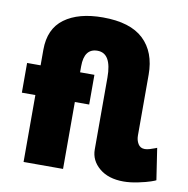

<svg xmlns="http://www.w3.org/2000/svg" viewBox="-83 -821 892 910"><g transform="rotate(10 363.5 -365.5)"><path d="M700 -176 723 -24Q721 -22 699.5 -14.5Q678 -7 640 1Q602 9 570 9Q497 9 453.5 -27.5Q410 -64 410 -117V-463Q410 -580 342 -580Q278 -580 278 -494V-465H347V-322H278V0H88V-322H23V-465H88V-540Q88 -641 155.5 -690.5Q223 -740 340 -740Q472 -740 536 -679.5Q600 -619 600 -510V-217Q600 -195 610.5 -177.5Q621 -160 643 -160Q653 -160 666.5 -164Q680 -168 690 -172Z"/></g></svg>

Font: Raleway
Style: Heavy
Weight: 900
Designer: Matt McInerney, Pablo Impallari, Rodrigo Fuenzalida
Foundry: Matt McInerney, Pablo Impallari, Rodrigo Fuenzalida
Version: Version 2.001